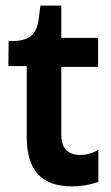

<svg xmlns="http://www.w3.org/2000/svg" viewBox="-20 -658 400 689"><path d="M239 11Q157 11 116.5 -32.5Q76 -76 76 -166V-421H10L11 -511H36Q79 -514 97.5 -535Q116 -556 120 -598L125 -638H200V-522H332V-418H200V-175Q200 -136 218 -119Q236 -102 267 -102Q284 -102 301.5 -106.5Q319 -111 333 -121V-5Q305 4 282 7.5Q259 11 239 11Z"/></svg>

Font: Bricolage Grotesque 72pt SemiBold
Style: Regular
Weight: 600
Version: Version 1.001;gftools[0.9.33.dev8+g029e19f]